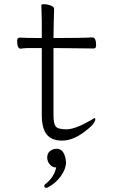

<svg xmlns="http://www.w3.org/2000/svg" viewBox="-20 -660 540 919"><path d="M414 -84Q430 -95 435 -95Q436 -94 436 -89Q436 -67 381.5 -27Q327 13 277 13Q227 13 203.5 -16.5Q180 -46 180 -110V-430H111Q91 -429 79 -427Q62 -427 62 -465Q62 -480 75 -480Q105 -478 175 -478H180V-559Q178 -615 178 -635Q178 -640 191.5 -640Q205 -640 222 -634Q239 -628 239 -617Q237 -563 236 -478H241Q382 -478 422 -481Q440 -481 440 -443Q440 -428 429 -428L241 -430H236V-108Q236 -68 247 -54.5Q258 -41 298.5 -41Q339 -41 414 -84ZM202 239Q192 239 192 230Q192 226 195 223Q240 188 249 141H243Q231 141 218.5 127Q206 113 206 93.5Q206 74 219.5 63Q233 52 251 52Q290 52 296 116Q296 148 272 182Q248 216 209 237Q206 239 202 239Z"/></svg>

Font: LXGW WenKai Mono TC Light
Style: Regular
Weight: 300
Designer: LXGW / Fontworks Inc.
Foundry: LXGW / Fontworks Inc.
Version: Version 1.330